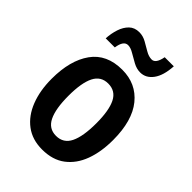

<svg xmlns="http://www.w3.org/2000/svg" viewBox="-220 -845 955 955"><g transform="rotate(45 257.0 -368.0)"><path d="M473 -273Q473 -190 449.5 -126.5Q426 -63 378 -26.5Q330 10 256 10Q187 10 139 -26Q91 -62 66 -126Q41 -190 41 -273Q41 -402 95 -477.5Q149 -553 258 -553Q356 -553 414.5 -481Q473 -409 473 -273ZM160 -272Q160 -181 183 -134Q206 -87 257 -87Q309 -87 332 -134Q355 -181 355 -273Q355 -363 332 -409Q309 -455 257 -455Q206 -455 183 -409Q160 -363 160 -272ZM89 -605Q91 -641 101.5 -673Q112 -705 132.5 -725Q153 -745 186 -745Q212 -745 236 -731.5Q260 -718 282 -705Q304 -692 325 -692Q353 -692 363 -746H427Q423 -678 396.5 -642Q370 -606 330 -606Q305 -606 280 -619.5Q255 -633 232.5 -646.5Q210 -660 192 -660Q161 -660 153 -605Z"/></g></svg>

Font: Noto Sans Condensed SemiBold
Style: Regular
Weight: 600
Width: 3
Designer: Monotype Design Team
Foundry: Monotype Imaging Inc.
Version: Version 2.013; ttfautohint (v1.8.4.7-5d5b)